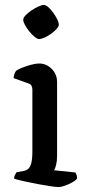

<svg xmlns="http://www.w3.org/2000/svg" viewBox="-20 -757 353 777"><path d="M216 0Q208 0 184 -3.5Q160 -7 130.5 -12.5Q101 -18 75 -24Q49 -30 37 -34Q37 -42 40.5 -49Q44 -56 47 -60L75 -65Q86 -67 94 -73.5Q102 -80 106.5 -96.5Q111 -113 111 -145V-394Q111 -402 108 -409Q105 -416 96 -419L35 -441Q36 -452 39.5 -460.5Q43 -469 47 -472Q64 -482 92.5 -491Q121 -500 139 -500Q168 -500 189.5 -478Q211 -456 211 -425V-125Q211 -105 207 -89.5Q203 -74 199 -68L285 -59Q287 -56 289.5 -50Q292 -44 292 -35Q287 -27 272.5 -19Q258 -11 242.5 -5.5Q227 0 216 0ZM138 -599Q131 -599 120 -608Q109 -617 98.5 -630Q88 -643 81 -656Q74 -669 74 -677Q74 -685 83.5 -695Q93 -705 107 -714.5Q121 -724 135 -730.5Q149 -737 157 -737Q165 -737 175.5 -728Q186 -719 195.5 -705.5Q205 -692 211.5 -679Q218 -666 218 -657Q218 -650 209 -640Q200 -630 187 -620.5Q174 -611 160.5 -605Q147 -599 138 -599Z"/></svg>

Font: Texturina 12pt Medium
Style: Regular
Weight: 500
Designer: Guillermo Torres Carreño
Foundry: Omnibus-Type
Version: Version 1.002